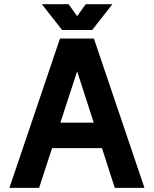

<svg xmlns="http://www.w3.org/2000/svg" viewBox="-20 -909 745 929"><path d="M151.4 -315.4V-192.4H541.3V-315.4ZM353.3 -564 535.4 0H679L434.3 -722.7H270.3L25.6 0H169.2ZM311.8 -888.7H182.6L280.5 -763.7H401.6ZM394.8 -888.7 304.9 -763.7H426L523.9 -888.7Z"/></svg>

Font: Giphurs
Style: Regular
Weight: 400
Version: Version 2.010